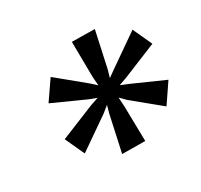

<svg xmlns="http://www.w3.org/2000/svg" viewBox="-119 -999 890 850"><g transform="rotate(-30 326.0 -574.0)"><path d="M93 -487.5 268.5 -559 311 -573.5 273.5 -587.5 110.5 -661 177 -757.5 312.5 -646 341.5 -619.5 338 -662.5 336 -845 452.5 -843.5 412.5 -660 401.5 -622 436 -646.5 595.5 -757.5 640.5 -659.5 464.5 -587.5 423.5 -573 459 -558.5 622.5 -486 556 -388 420 -499.5 391.5 -528 394.5 -484.5 398 -302.5 280.5 -303.5 320.5 -487 331 -525.5 298 -499 138.5 -388.5Z"/></g></svg>

Font: Merriweather 20pt
Style: Bold Italic
Weight: 700
Italic angle: -7.8°
Version: Version 2.101